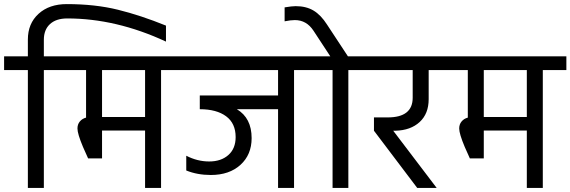

<svg xmlns="http://www.w3.org/2000/svg" viewBox="-42 -917 2784 937"><path d="M284 -897Q422 -897 533.5 -869.5Q645 -842 768 -792V-714Q525 -827 286 -827Q232 -827 202 -799.5Q172 -772 172 -723V-642H287V-575H172V0H94V-575H-22V-642H94V-724Q94 -802 146 -849.5Q198 -897 284 -897Z M243 -575V-642H859V-575H744V0H666V-280H456V-144H388L363 -200Q336 -264 336 -290Q336 -310 347.5 -324Q359 -338 378 -343V-575ZM666 -575H456V-346H666Z M815 -642H1509V-575H1393V0H1315V-384H1114Q1186 -341 1186 -243Q1186 -162 1131.5 -112.5Q1077 -63 987 -63Q921 -63 867 -85V-157Q921 -129 979 -129Q1037 -129 1072.5 -160.5Q1108 -192 1108 -248Q1108 -315 1061.5 -349.5Q1015 -384 933 -384V-451H1315V-575H815Z M1656 -642H1774V-575H1658V0H1581V-575H1465V-642H1570L1488 -767Q1454 -819 1397 -819Q1377 -819 1347 -813V-881Q1383 -887 1401 -887Q1452 -887 1488 -865.5Q1524 -844 1554 -797Z M1783 -279V-344H1850Q1972 -344 1972 -440V-575H1730V-642H2150V-575H2050V-433Q2050 -362 2006 -321.5Q1962 -281 1888 -279H1877L2089 0H1994Z M2106 -575V-642H2722V-575H2607V0H2529V-280H2319V-144H2251L2226 -200Q2199 -264 2199 -290Q2199 -310 2210.5 -324Q2222 -338 2241 -343V-575ZM2529 -575H2319V-346H2529Z"/></svg>

Font: Hind
Style: Regular
Weight: 400
Designer: Manushi Parikh, Satya Rajpurohit
Foundry: Indian Type Foundry
Version: Version 2.000;PS 1.0;hotconv 1.0.79;makeotf.lib2.5.61930